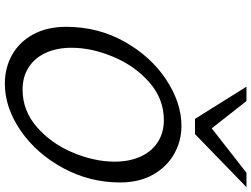

<svg xmlns="http://www.w3.org/2000/svg" viewBox="-141 -872 1025 783"><g transform="rotate(90 371.5 -480.5)"><path d="M639.2 -435.5Q639.2 -496.1 618.4 -541.5Q597.7 -586.9 559.3 -611.6Q521 -636.2 469.7 -636.2Q383.3 -636.2 315.9 -577.1Q248.5 -518.1 211.7 -429.9Q174.8 -341.8 174.8 -259.8Q174.8 -199.7 195.6 -154.5Q216.3 -109.4 254.9 -84.7Q293.5 -60.1 345.2 -60.1Q431.6 -60.1 498.8 -118.9Q565.9 -177.7 602.5 -265.6Q639.2 -353.5 639.2 -435.5ZM320.8 12.2Q256.8 12.2 204.1 -17.1Q151.4 -46.4 120.4 -103Q89.4 -159.7 89.4 -237.8Q89.4 -368.2 150.1 -476.1Q210.9 -584 305.2 -646Q399.4 -708 493.7 -708Q554.2 -708 607.2 -678.5Q660.2 -648.9 692.1 -592.3Q724.1 -535.6 724.1 -458Q724.1 -334 665.5 -225.6Q606.9 -117.2 513.2 -52.5Q419.4 12.2 320.8 12.2ZM743.2 -973.1 526.9 -763.2H464.8L333.5 -973.1H392.1L503.4 -831.5L684.6 -973.1Z"/></g></svg>

Font: Lesson One Light
Style: Italic
Weight: 300
Italic angle: -14°
Designer: But Ko, Victor Gaultney, Annie Olsen, Julie Remington, Don Collingsworth, Eric Hays, Becca Hirsbrunner
Version: Version 1.100